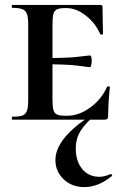

<svg xmlns="http://www.w3.org/2000/svg" viewBox="-20 -488 504 783"><path d="M30 -12Q59 -12 72 -17Q85 -22 90 -36.5Q95 -51 95 -81V-387Q95 -417 90 -431Q85 -445 71.5 -450.5Q58 -456 30 -456Q28 -456 28 -462Q28 -468 30 -468H388Q398 -468 398 -460L399 -398Q400 -379 400 -350Q400 -347 394.5 -347Q389 -347 388 -350Q369 -394 330 -424.5Q291 -455 251 -455H244Q222 -455 211.5 -449.5Q201 -444 197.5 -430Q194 -416 194 -386V-85Q194 -55 197.5 -41Q201 -27 211.5 -21.5Q222 -16 244 -16H255Q302 -16 348 -49.5Q394 -83 416 -133Q418 -136 423 -136Q428 -136 428 -133Q421 -61 421 -15Q421 -7 418 -3.5Q415 0 406 0H30Q28 0 28 -6Q28 -12 30 -12ZM150 -226V-251Q255 -251 298.5 -256.5Q342 -262 347 -262Q354 -262 354 -240Q354 -230 352 -222Q350 -214 347 -214Q342 -214 298.5 -220Q255 -226 150 -226ZM289 117Q289 169 315 201Q341 233 386 233Q397 233 410 229.5Q423 226 429 222H431Q434 222 436.5 225Q439 228 436 230Q381 275 324 275Q273 275 239.5 243Q206 211 206 165Q206 82 334 -6L348 -1Q316 30 302.5 56.5Q289 83 289 117Z"/></svg>

Font: Cormorant SC
Style: Bold
Weight: 700
Designer: Christian Thalmann (Catharsis Fonts)
Foundry: Catharsis Fonts
Version: Version 4.000